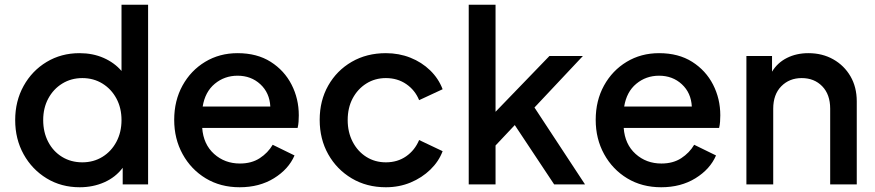

<svg xmlns="http://www.w3.org/2000/svg" viewBox="-20 -777 3685 809"><path d="M316 12Q372 12 419.5 -9Q467 -30 497 -70V0H604V-757H492V-478Q462 -513 416.5 -533Q371 -553 315 -553Q238 -553 176.5 -516Q115 -479 79.5 -415Q44 -351 44 -271Q44 -191 79.5 -127Q115 -63 176.5 -25.5Q238 12 316 12ZM327 -93Q279 -93 241.5 -116Q204 -139 183 -179.5Q162 -220 162 -271Q162 -322 183.5 -362Q205 -402 242.5 -425Q280 -448 327 -448Q374 -448 411.5 -425Q449 -402 470.5 -362Q492 -322 492 -271Q492 -220 470.5 -179.5Q449 -139 411.5 -116Q374 -93 327 -93Z M990 12Q1073 12 1134.5 -26Q1196 -64 1221 -122L1129 -167Q1109 -133 1074.5 -110.5Q1040 -88 991 -88Q927 -88 882 -128.5Q837 -169 832 -238H1234Q1237 -250 1238 -264Q1239 -278 1239 -291Q1239 -361 1208.5 -420.5Q1178 -480 1120.5 -516.5Q1063 -553 981 -553Q905 -553 844.5 -516.5Q784 -480 749 -416.5Q714 -353 714 -272Q714 -192 749.5 -127.5Q785 -63 847 -25.5Q909 12 990 12ZM981 -458Q1038 -458 1077 -422Q1116 -386 1119 -328H834Q844 -390 885 -424Q926 -458 981 -458Z M1606 12Q1662 12 1710 -8Q1758 -28 1793.5 -62.5Q1829 -97 1845 -140L1746 -187Q1728 -144 1691.5 -118.5Q1655 -93 1606 -93Q1560 -93 1523.5 -116Q1487 -139 1466 -179.5Q1445 -220 1445 -271Q1445 -323 1466 -362.5Q1487 -402 1523.5 -425Q1560 -448 1606 -448Q1655 -448 1692 -422.5Q1729 -397 1746 -355L1845 -401Q1828 -446 1792.5 -480.5Q1757 -515 1709 -534Q1661 -553 1606 -553Q1525 -553 1462 -516.5Q1399 -480 1363 -416.5Q1327 -353 1327 -272Q1327 -191 1363 -127Q1399 -63 1462 -25.5Q1525 12 1606 12Z M1955 0H2068V-164L2149 -250L2315 0H2445L2232 -324L2436 -541H2295L2068 -306V-757H1955Z M2766 12Q2849 12 2910.5 -26Q2972 -64 2997 -122L2905 -167Q2885 -133 2850.5 -110.5Q2816 -88 2767 -88Q2703 -88 2658 -128.5Q2613 -169 2608 -238H3010Q3013 -250 3014 -264Q3015 -278 3015 -291Q3015 -361 2984.5 -420.5Q2954 -480 2896.5 -516.5Q2839 -553 2757 -553Q2681 -553 2620.5 -516.5Q2560 -480 2525 -416.5Q2490 -353 2490 -272Q2490 -192 2525.5 -127.5Q2561 -63 2623 -25.5Q2685 12 2766 12ZM2757 -458Q2814 -458 2853 -422Q2892 -386 2895 -328H2610Q2620 -390 2661 -424Q2702 -458 2757 -458Z M3125 0H3238V-319Q3238 -379 3272 -413.5Q3306 -448 3358 -448Q3411 -448 3444.5 -413.5Q3478 -379 3478 -319V0H3590V-350Q3590 -410 3563.5 -455.5Q3537 -501 3491 -527Q3445 -553 3386 -553Q3336 -553 3296 -533Q3256 -513 3233 -475V-541H3125Z"/></svg>

Font: Custom Plus Jakarta Sans SemiBold
Style: Regular
Weight: 600
Designer: Gumpita Rahayu & FullSphere
Foundry: Tokotype & FullSphere
Version: Version 1.001;hotconv 1.0.117;makeotfexe 2.5.65602